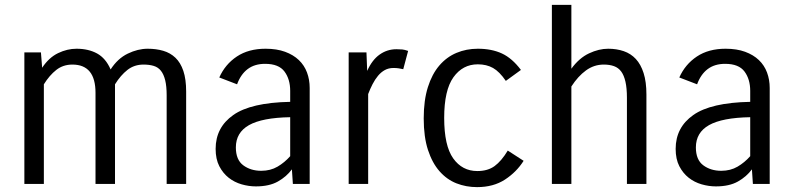

<svg xmlns="http://www.w3.org/2000/svg" viewBox="-20 -755 3259 788"><path d="M80 0V-540H148L153 -477Q181 -519 218.5 -537Q256 -555 294 -555Q343 -555 378.5 -535.5Q414 -516 434 -470Q463 -515 504.5 -535Q546 -555 586 -555Q621 -555 650 -546.5Q679 -538 700 -518Q721 -498 732.5 -464Q744 -430 744 -379V0H664V-364Q664 -401 658 -425.5Q652 -450 640.5 -464.5Q629 -479 611 -484.5Q593 -490 569 -490Q531 -490 503 -468Q475 -446 452 -409V0H372V-374Q372 -490 277 -490Q239 -490 211 -468Q183 -446 160 -409V0Z M1182 0 1178 -60Q1156 -30 1120.5 -10Q1085 10 1030 10Q1001 10 971.5 1.5Q942 -7 918.5 -25.5Q895 -44 880 -73Q865 -102 865 -144Q865 -232 937.5 -283Q1010 -334 1171 -337V-382Q1171 -430 1147.5 -461.5Q1124 -493 1068 -493Q1025 -493 996.5 -471.5Q968 -450 953 -409L880 -437Q904 -491 952 -523Q1000 -555 1070 -555Q1116 -555 1150 -542.5Q1184 -530 1206.5 -508.5Q1229 -487 1240 -457.5Q1251 -428 1251 -394V0ZM1052 -54Q1090 -54 1119 -71Q1148 -88 1171 -114V-274Q1056 -272 1002 -241.5Q948 -211 948 -150Q948 -99 978.5 -76.5Q1009 -54 1052 -54Z M1411 0V-540H1484L1487 -464Q1507 -509 1538 -531Q1569 -553 1607 -553Q1621 -553 1631 -552Q1641 -551 1655 -546L1635 -471Q1626 -473 1616.5 -474.5Q1607 -476 1595 -476Q1575 -476 1559.5 -467.5Q1544 -459 1531.5 -444Q1519 -429 1509 -409.5Q1499 -390 1491 -369V0Z M1803 -271Q1803 -157 1840 -105Q1877 -53 1939 -53Q1982 -53 2010 -73.5Q2038 -94 2064 -137L2129 -95Q2100 -49 2052.5 -18Q2005 13 1938 13Q1893 13 1853.5 -2.5Q1814 -18 1784 -52Q1754 -86 1736.5 -139.5Q1719 -193 1719 -269Q1719 -343 1736 -397Q1753 -451 1783 -486Q1813 -521 1853.5 -538Q1894 -555 1941 -555Q1998 -555 2040 -535.5Q2082 -516 2118 -468L2056 -423Q2030 -461 2003.5 -476Q1977 -491 1941 -491Q1879 -491 1841 -438Q1803 -385 1803 -271Z M2245 0V-735H2325V-473Q2357 -517 2397.5 -536Q2438 -555 2476 -555Q2511 -555 2540 -545Q2569 -535 2589.5 -513Q2610 -491 2621.5 -455Q2633 -419 2633 -367V0H2553V-354Q2553 -393 2547 -419.5Q2541 -446 2529.5 -461.5Q2518 -477 2500 -483.5Q2482 -490 2458 -490Q2418 -490 2385 -466Q2352 -442 2325 -400V0Z M3070 0 3066 -60Q3044 -30 3008.5 -10Q2973 10 2918 10Q2889 10 2859.5 1.5Q2830 -7 2806.5 -25.5Q2783 -44 2768 -73Q2753 -102 2753 -144Q2753 -232 2825.5 -283Q2898 -334 3059 -337V-382Q3059 -430 3035.5 -461.5Q3012 -493 2956 -493Q2913 -493 2884.5 -471.5Q2856 -450 2841 -409L2768 -437Q2792 -491 2840 -523Q2888 -555 2958 -555Q3004 -555 3038 -542.5Q3072 -530 3094.5 -508.5Q3117 -487 3128 -457.5Q3139 -428 3139 -394V0ZM2940 -54Q2978 -54 3007 -71Q3036 -88 3059 -114V-274Q2944 -272 2890 -241.5Q2836 -211 2836 -150Q2836 -99 2866.5 -76.5Q2897 -54 2940 -54Z"/></svg>

Font: Carrois Gothic
Style: Regular
Weight: 400
Designer: Ralph du Carrois
Foundry: Ralph du Carrois
Version: Version 1.002